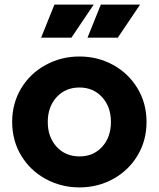

<svg xmlns="http://www.w3.org/2000/svg" viewBox="-20 -804 691 836"><path d="M33 -273Q33 -354 72 -419Q111 -484 178.5 -521Q246 -558 326 -558Q406 -558 473 -521Q540 -484 579 -419Q618 -354 618 -273Q618 -192 579 -127Q540 -62 473 -25Q406 12 326 12Q246 12 178.5 -25Q111 -62 72 -127Q33 -192 33 -273ZM326 -123Q387 -123 425 -165Q463 -207 463 -273Q463 -339 424.5 -381Q386 -423 326 -423Q265 -423 226.5 -381Q188 -339 188 -273Q188 -207 226.5 -165Q265 -123 326 -123ZM217 -784H388L291 -640H159ZM419 -784H590L493 -640H361Z"/></svg>

Font: Eudoxus Sans ExtraBold
Style: Regular
Weight: 800
Designer: Stijn de Vries
Foundry: tokotype
Version: Version 2.005